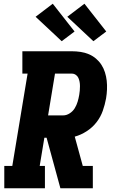

<svg xmlns="http://www.w3.org/2000/svg" viewBox="-20 -1010 640 1030"><path d="M3 0V-120H46L128 -615H100V-735H366Q389 -735 412.5 -731.5Q436 -728 457 -719Q478 -710 495 -695.5Q512 -681 524 -662.5Q536 -644 543 -622Q550 -600 552.5 -577Q555 -554 554 -530Q553 -506 549 -482Q543 -449 531.5 -416Q520 -383 498 -354.5Q476 -326 445 -306Q414 -286 381 -277L424 -120H478V0H304L230 -271H218L193 -120H221V0ZM238 -391H319Q337 -391 354 -402Q371 -413 381 -429.5Q391 -446 396.5 -464.5Q402 -483 405 -501Q407 -512 408 -524Q409 -536 409 -548Q409 -560 407 -571Q405 -582 400.5 -592Q396 -602 386.5 -608.5Q377 -615 366 -615H275ZM481 -789 341 -920 433 -990 550 -841ZM311 -789 171 -920 263 -990 380 -841Z"/></svg>

Font: Iosevka Etoile Heavy Oblique
Style: Regular
Weight: 900
Italic angle: -9°
Designer: Belleve Invis
Foundry: Belleve Invis
Version: Version 15.5.2; ttfautohint (v1.8.4)